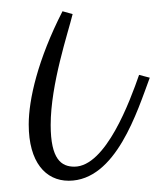

<svg xmlns="http://www.w3.org/2000/svg" viewBox="-20 -372 286 341"><path d="M102 -51C186 -51 224 -175 246 -234L227 -239C211 -193 168 -76 112 -76C89 -76 70 -89 70 -150C70 -223 101 -314 109 -347L91 -352C47 -266 31 -195 31 -151C31 -84 61 -51 102 -51Z"/></svg>

Font: Clicker Script
Style: Regular
Weight: 400
Designer: Astigmatic (AOETI)
Foundry: Astigmatic (AOETI)
Version: Version 1.000